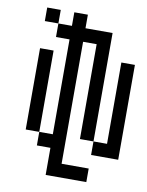

<svg xmlns="http://www.w3.org/2000/svg" viewBox="-84 -686 669 872"><g transform="rotate(10 250.0 -250.0)"><path d="M125 -562.5H62.5V-625H125ZM62.5 -437.5H125V-62.5H62.5ZM125 -62.5H187.5V-500H125V-562.5H187.5V-625H250V-562.5H375V-62.5H312.5V-500H250V62.5H375V125H187.5V0H125ZM375 -62.5H437.5V-437.5H500V0H375Z"/></g></svg>

Font: 寒蝉点阵体 16px
Style: Regular
Weight: 400
Designer: Designed by Warren2060
Foundry: ChillType
Version: Version 1.000